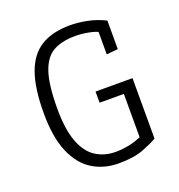

<svg xmlns="http://www.w3.org/2000/svg" viewBox="-119 -735 782 839"><g transform="rotate(-20 272.5 -315.0)"><path d="M293 4.9Q225.1 4.9 172.1 -27.6Q119.1 -60.1 88.9 -130.1Q58.6 -200.2 58.6 -313Q58.6 -428.7 84 -499.5Q109.4 -570.3 162.4 -602.8Q215.3 -635.3 297.4 -635.3Q333.5 -635.3 376 -627Q418.5 -618.7 458.5 -598.6V-465.8L405.3 -460.9V-586.9L415 -560.1Q397.9 -570.8 365.2 -577.1Q332.5 -583.5 302.7 -583.5Q242.2 -583.5 201.7 -561.8Q161.1 -540 141.1 -481.2Q121.1 -422.4 121.1 -311.5Q121.1 -214.8 143.1 -156.7Q165 -98.6 204.8 -72.8Q244.6 -46.9 296.9 -46.9Q328.6 -46.9 361.6 -53.7Q394.5 -60.5 432.1 -78.6L416.5 -48.8V-299.8L440.9 -272.9H303.7V-324.7H475.6V-43.5Q452.6 -29.8 408.4 -12.5Q364.3 4.9 293 4.9Z"/></g></svg>

Font: Anaheim
Style: Regular
Weight: 400
Designer: Vernon Adams
Foundry: Vernon Adams
Version: Version 2.001